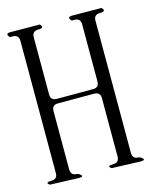

<svg xmlns="http://www.w3.org/2000/svg" viewBox="-110 -831 721 883"><g transform="rotate(-15 250.0 -389.5)"><path d="M312.5 -29.3Q290 -44.9 323.2 -44.9Q352.5 -44.9 352.5 -74.2V-351.6Q352.5 -380.9 323.2 -380.9H150.4Q122.1 -380.9 122.1 -351.6V-74.2Q122.1 -44.9 151.4 -44.9L162.1 -41Q184.6 -24.4 156.2 -24.4L18.6 -29.3Q-3.9 -44.9 29.3 -44.9Q58.6 -44.9 58.6 -73.2V-703.1Q58.6 -732.4 29.3 -732.4H16.6Q-3.9 -753.9 25.4 -753.9L164.1 -752.9Q184.6 -732.4 151.4 -732.4Q122.1 -732.4 122.1 -703.1V-431.6Q122.1 -402.3 151.4 -402.3H324.2Q352.5 -402.3 352.5 -431.6V-703.1Q352.5 -732.4 323.2 -732.4H310.5Q290 -753.9 319.3 -753.9L458 -752.9Q478.5 -732.4 445.3 -732.4Q416 -732.4 416 -704.1V-74.2Q416 -44.9 445.3 -44.9L456.1 -41Q478.5 -24.4 450.2 -24.4Z"/></g></svg>

Font: B2 Hana
Style: Regular
Weight: 500
Version: 2020-08-05; (max)